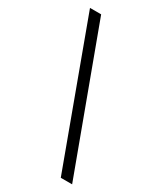

<svg xmlns="http://www.w3.org/2000/svg" viewBox="-183 -782 716 850"><g transform="rotate(30 175.0 -357.0)"><path d="M72 -715H15L279 1H337Z"/></g></svg>

Font: Noto Sans Bengali SemiCondensed Light
Style: Regular
Weight: 300
Width: 4
Designer: Joana Ranito - Universal Thirst; Jelle Bosma - Monotype Design Team
Foundry: Universal Thirst ehf.
Version: Version 3.000